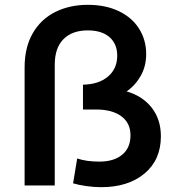

<svg xmlns="http://www.w3.org/2000/svg" viewBox="-20 -769 724 796"><path d="M647 -204Q647 -106 579 -49.5Q511 7 400 7Q370 7 338 2.5Q306 -2 283 -9L300 -112Q338 -99 392 -99Q452 -99 486.5 -127.5Q521 -156 521 -208Q521 -259 483 -287Q445 -315 379 -315H324V-418Q389 -419 427.5 -451.5Q466 -484 466 -538Q466 -587 434 -615Q402 -643 344 -643Q279 -643 243 -606.5Q207 -570 207 -501V0H82V-489Q82 -573 116 -631.5Q150 -690 209.5 -719.5Q269 -749 344 -749Q418 -749 473 -722.5Q528 -696 557 -649.5Q586 -603 586 -545Q586 -495 564 -455.5Q542 -416 505 -390Q571 -371 609 -322.5Q647 -274 647 -204Z"/></svg>

Font: mBank SemiBold
Style: Regular
Weight: 600
Designer: Julieta Ulanovsky
Foundry: Julieta Ulanovsky
Version: Version 7.200